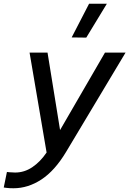

<svg xmlns="http://www.w3.org/2000/svg" viewBox="-78 -811 691 1026"><path d="M383 -610 305 -611 398 -791H493ZM-6 195Q-28 195 -43 193Q-58 191 -58 191L-41 108Q-41 108 -27 109.5Q-13 111 3 111Q52 111 94.5 82.5Q137 54 171 4L80 -530H176L243 -116L483 -530H593L275 1Q215 101 143.5 148Q72 195 -6 195Z"/></svg>

Font: Be Vietnam Pro
Style: Italic
Weight: 400
Italic angle: -12°
Designer: Lam Bao, Tony Le, Vietanh Nguyen
Foundry: Yellow Type Foundry
Version: Version 1.002; ttfautohint (v1.8.3)